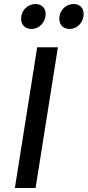

<svg xmlns="http://www.w3.org/2000/svg" viewBox="-20 -935 436 955"><path d="M137 -791C174 -791 207 -823 207 -866C207 -895 187 -915 157 -915C117 -915 85 -883 85 -842C85 -811 105 -791 137 -791ZM326 -791C364 -791 396 -823 396 -866C396 -895 377 -915 346 -915C307 -915 275 -883 275 -842C275 -811 295 -791 326 -791ZM54 0H157L268 -700H165Z"/></svg>

Font: Arthouse Owned Medium
Style: Italic
Weight: 500
Italic angle: -10°
Designer: Jeremy Tribby
Foundry: Tribby Type
Version: Version 1.000;PS 001.000;hotconv 1.0.88;makeotf.lib2.5.64775